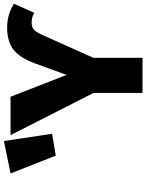

<svg xmlns="http://www.w3.org/2000/svg" viewBox="100 -870 770 1011"><g transform="rotate(-90 485.5 -365.0)"><path d="M248 -730 286 -476 171 -457 77 -695ZM501 0V-258L279 -695H481L596 -400L654 -559Q683 -642 726.5 -677.5Q770 -713 846 -713Q914 -713 971 -677L923 -570Q900 -584 872 -584Q849 -584 835.5 -573Q822 -562 809 -533L686 -259V0Z"/></g></svg>

Font: FiraGO ExtraBold
Style: Regular
Weight: 800
Designer: bBox Type
Foundry: bBox Type GmbH
Version: Version 1.001;PS 001.001;hotconv 1.0.88;makeotf.lib2.5.64775